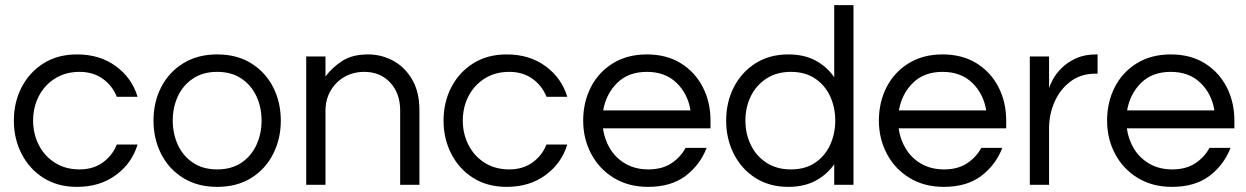

<svg xmlns="http://www.w3.org/2000/svg" viewBox="-20 -720 4856 748"><path d="M280 8Q205 8 150 -26.5Q95 -61 64.5 -120Q34 -179 34 -250Q34 -322 64.5 -380.5Q95 -439 150 -473.5Q205 -508 280 -508Q369 -508 431.5 -462Q494 -416 516 -343H435Q418 -386 380.5 -413Q343 -440 290 -440Q235 -440 194 -414Q153 -388 131 -345Q109 -302 109 -250Q109 -199 131 -155.5Q153 -112 194 -86Q235 -60 290 -60Q343 -60 380.5 -87Q418 -114 435 -157H516Q494 -84 431.5 -38Q369 8 280 8Z M826 8Q750 8 694 -26.5Q638 -61 608 -120Q578 -179 578 -250Q578 -322 608 -380.5Q638 -439 694 -473.5Q750 -508 826 -508Q903 -508 958.5 -473.5Q1014 -439 1044 -380.5Q1074 -322 1074 -250Q1074 -179 1044 -120Q1014 -61 958.5 -26.5Q903 8 826 8ZM826 -60Q882 -60 920.5 -86Q959 -112 979 -155.5Q999 -199 999 -250Q999 -302 979 -345Q959 -388 920.5 -414Q882 -440 826 -440Q771 -440 732 -414Q693 -388 673 -345Q653 -302 653 -250Q653 -199 673 -155.5Q693 -112 732 -86Q771 -60 826 -60Z M1173 0V-500H1248V-422Q1275 -458 1314 -483Q1353 -508 1414 -508Q1466 -508 1511.5 -483.5Q1557 -459 1585.5 -410.5Q1614 -362 1614 -291V0H1539V-289Q1539 -357 1500 -398.5Q1461 -440 1399 -440Q1357 -440 1323 -421Q1289 -402 1268.5 -367.5Q1248 -333 1248 -288V0Z M1954 8Q1879 8 1824 -26.5Q1769 -61 1738.5 -120Q1708 -179 1708 -250Q1708 -322 1738.5 -380.5Q1769 -439 1824 -473.5Q1879 -508 1954 -508Q2043 -508 2105.5 -462Q2168 -416 2190 -343H2109Q2092 -386 2054.5 -413Q2017 -440 1964 -440Q1909 -440 1868 -414Q1827 -388 1805 -345Q1783 -302 1783 -250Q1783 -199 1805 -155.5Q1827 -112 1868 -86Q1909 -60 1964 -60Q2017 -60 2054.5 -87Q2092 -114 2109 -157H2190Q2168 -84 2105.5 -38Q2043 8 1954 8Z M2505 8Q2429 8 2372 -26.5Q2315 -61 2283.5 -120Q2252 -179 2252 -250Q2252 -322 2282 -380.5Q2312 -439 2368 -473.5Q2424 -508 2500 -508Q2577 -508 2632.5 -473.5Q2688 -439 2718 -380.5Q2748 -322 2748 -250V-220H2329Q2335 -176 2357.5 -139.5Q2380 -103 2418 -81.5Q2456 -60 2506 -60Q2559 -60 2595 -83.5Q2631 -107 2651 -144H2733Q2707 -77 2650.5 -34.5Q2594 8 2505 8ZM2330 -290H2670Q2660 -354 2616 -397Q2572 -440 2500 -440Q2428 -440 2384.5 -397Q2341 -354 2330 -290Z M3051 8Q2978 8 2923.5 -26.5Q2869 -61 2839 -120Q2809 -179 2809 -250Q2809 -322 2839 -380.5Q2869 -439 2923.5 -473.5Q2978 -508 3051 -508Q3113 -508 3157.5 -484Q3202 -460 3230 -419V-700H3305V0H3230V-80Q3202 -40 3157.5 -16Q3113 8 3051 8ZM3061 -60Q3117 -60 3155.5 -86Q3194 -112 3214 -155.5Q3234 -199 3234 -250Q3234 -302 3214 -345Q3194 -388 3155.5 -414Q3117 -440 3061 -440Q3006 -440 2966 -414Q2926 -388 2905 -345Q2884 -302 2884 -250Q2884 -199 2905 -155.5Q2926 -112 2966 -86Q3006 -60 3061 -60Z M3657 8Q3581 8 3524 -26.5Q3467 -61 3435.5 -120Q3404 -179 3404 -250Q3404 -322 3434 -380.5Q3464 -439 3520 -473.5Q3576 -508 3652 -508Q3729 -508 3784.5 -473.5Q3840 -439 3870 -380.5Q3900 -322 3900 -250V-220H3481Q3487 -176 3509.5 -139.5Q3532 -103 3570 -81.5Q3608 -60 3658 -60Q3711 -60 3747 -83.5Q3783 -107 3803 -144H3885Q3859 -77 3802.5 -34.5Q3746 8 3657 8ZM3482 -290H3822Q3812 -354 3768 -397Q3724 -440 3652 -440Q3580 -440 3536.5 -397Q3493 -354 3482 -290Z M3992 0V-500H4067V-377Q4071 -390 4082.5 -411.5Q4094 -433 4116 -455Q4138 -477 4171.5 -492.5Q4205 -508 4251 -508H4256V-433H4247Q4191 -433 4150.5 -402.5Q4110 -372 4088.5 -323.5Q4067 -275 4067 -220V0Z M4546 8Q4470 8 4413 -26.5Q4356 -61 4324.5 -120Q4293 -179 4293 -250Q4293 -322 4323 -380.5Q4353 -439 4409 -473.5Q4465 -508 4541 -508Q4618 -508 4673.5 -473.5Q4729 -439 4759 -380.5Q4789 -322 4789 -250V-220H4370Q4376 -176 4398.5 -139.5Q4421 -103 4459 -81.5Q4497 -60 4547 -60Q4600 -60 4636 -83.5Q4672 -107 4692 -144H4774Q4748 -77 4691.5 -34.5Q4635 8 4546 8ZM4371 -290H4711Q4701 -354 4657 -397Q4613 -440 4541 -440Q4469 -440 4425.5 -397Q4382 -354 4371 -290Z"/></svg>

Font: Questrial
Style: Regular
Weight: 400
Designer: Joe Prince, Laura Meseguer
Foundry: Joe Prince, Laura Meseguer
Version: Version 2.000; ttfautohint (v1.8.3)